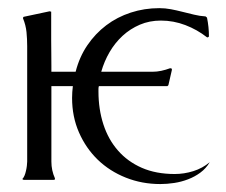

<svg xmlns="http://www.w3.org/2000/svg" viewBox="-20 -446 561 476"><path d="M107.4 -268.1H167.5Q176.8 -304.7 196.5 -333.7Q216.3 -362.8 243.4 -383.3Q270.5 -403.8 304.2 -414.8Q337.9 -425.8 375 -425.8Q389.6 -425.8 403.8 -423.1Q418 -420.4 432.4 -416.7Q446.8 -413.1 460.9 -409.7Q475.1 -406.2 489.7 -405.3L493.2 -402.3Q495.6 -390.6 496.8 -378.9Q498 -367.2 498 -355.5L495.6 -353.5H493.2Q468.8 -372.6 439.5 -383.8Q410.2 -395 378.9 -395Q350.6 -395 326.7 -384.8Q302.7 -374.5 283.9 -357.2Q265.1 -339.8 251.7 -316.9Q238.3 -293.9 231 -268.1H357.9Q369.1 -268.1 380.1 -270.5Q391.1 -272.9 401.9 -276.9L405.8 -275.9Q405.8 -273.9 406.2 -272.9L397.5 -234.9L395 -232.4H225.1Q224.1 -229 224.1 -225.8Q224.1 -222.7 224.1 -219.2Q224.1 -175.3 236.3 -137.7Q248.5 -100.1 272.5 -72.8Q296.4 -45.4 331.5 -30Q366.7 -14.6 413.1 -14.6Q436.5 -14.6 459.2 -21.7Q481.9 -28.8 500 -43.9Q490.7 -28.3 476.8 -18.1Q462.9 -7.8 446.3 -1.5Q429.7 4.9 411.9 7.6Q394 10.3 377.4 10.3Q332 10.3 292 -5.6Q252 -21.5 222.4 -50Q192.9 -78.6 175.8 -117.7Q158.7 -156.7 158.7 -203.1Q158.7 -210.4 159.2 -217.8Q159.7 -225.1 160.6 -232.4H107.4V-45.4Q107.4 -23.4 116.2 -3.9V-1Q115.7 -1 114.5 -0.5Q113.3 0 112.8 0H38.6L35.2 -2Q38.6 -5.4 40.8 -10.7Q43 -16.1 44.4 -22.5Q45.9 -28.8 46.6 -34.9Q47.4 -41 47.4 -45.4V-331.5Q47.4 -349.1 45.7 -366.5Q43.9 -383.8 37.1 -400.4V-402.3L38.6 -404.3L103 -418L106.9 -417Q106.9 -416.5 106.9 -406.2Q106.9 -396 106.9 -380.4Q106.9 -364.7 106.9 -346.2Q106.9 -327.6 107.2 -311.3Q107.4 -294.9 107.4 -283Q107.4 -271 107.4 -268.1Z"/></svg>

Font: CAT Linz
Style: Regular
Weight: 400
Designer: Peter Wiegel
Foundry: Peter Wiegel
Version: Version 1.08